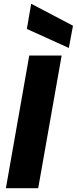

<svg xmlns="http://www.w3.org/2000/svg" viewBox="-20 -996 406 1016"><path d="M11.2 0 134.8 -702.1H306.2L182.1 0ZM122.1 -842.8 145 -976.1 366.2 -859.9 344.2 -742.2Z"/></svg>

Font: Poppins
Style: Bold Italic
Weight: 700
Italic angle: -10°
Designer: Ninad Kale (Devanagari), Jonny Pinhorn (Latin)
Foundry: Indian Type Foundry
Version: Version 3.200;PS 1.000;hotconv 16.6.54;makeotf.lib2.5.65590